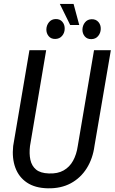

<svg xmlns="http://www.w3.org/2000/svg" viewBox="-20 -973 599 1003"><path d="M471.2 -710.9H559.1L473.6 -210.9Q464.8 -144.5 433.1 -94Q401.4 -43.5 349.9 -15.6Q298.3 12.2 229.5 10.7Q163.1 9.3 120.6 -19.3Q78.1 -47.9 60.1 -97.2Q42 -146.5 48.8 -210.4L133.8 -710.9H221.2L136.7 -210Q131.8 -170.4 138.7 -138.4Q145.5 -106.4 168.2 -87.4Q190.9 -68.4 234.9 -66.9Q281.2 -64.9 312.5 -82.8Q343.8 -100.6 361.8 -133.5Q379.9 -166.5 386.2 -210ZM364.3 -952.6 394 -842.3H346.7L292.5 -952.6ZM222.2 -820.3Q223.1 -841.3 236.1 -857.2Q249 -873 271 -873.5Q293.5 -874 306.2 -858.6Q318.8 -843.3 317.9 -821.8Q317.4 -800.8 304.2 -785.4Q291 -770 269 -769.5Q246.6 -769 234.1 -784.2Q221.7 -799.3 222.2 -820.3ZM410.6 -819.3Q411.6 -840.8 424.3 -856.4Q437 -872.1 459 -872.6Q481.4 -873 494.4 -857.7Q507.3 -842.3 506.3 -820.8Q505.4 -799.8 492.4 -784.4Q479.5 -769 457.5 -768.6Q435.1 -768.1 422.6 -783.2Q410.2 -798.3 410.6 -819.3Z"/></svg>

Font: Roboto Condensed
Style: Italic
Weight: 400
Italic angle: -12°
Designer: Christian Robertson
Foundry: Google
Version: Version 3.0